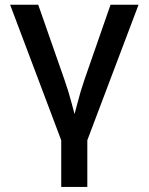

<svg xmlns="http://www.w3.org/2000/svg" viewBox="-20 -562 609 787"><path d="M232.9 18.1 21.5 -542.5H136.7L244.1 -235.4Q261.7 -185.5 274.7 -135.3Q287.6 -85 301.3 -35.6H270Q283.7 -85 296.4 -135.3Q309.1 -185.5 326.2 -235.4L433.1 -542.5H547.9L335.9 18.1ZM231 204.1V-3.9H337.9V204.1Z"/></svg>

Font: Inter 16pt Medium
Style: Regular
Weight: 500
Version: Version 4.001;git-66647c0bb